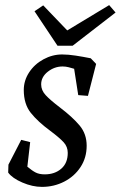

<svg xmlns="http://www.w3.org/2000/svg" viewBox="-20 -721 472 751"><path d="M12 -46 13 -77 63 -174 98 -165 87 -69Q106 -53 120 -46Q134 -39 155 -39Q194 -39 219.5 -61Q245 -83 245 -123Q245 -147 229 -164.5Q213 -182 177 -209Q128 -245 100.5 -279.5Q73 -314 73 -369Q73 -406 94 -438Q115 -470 150 -489Q185 -508 223 -508Q247 -508 276 -503.5Q305 -499 335 -493L356 -471L324 -346L286 -349L270 -452Q260 -455 248.5 -458Q237 -461 225 -461Q193 -461 167 -440.5Q141 -420 141 -391Q141 -368 158.5 -349Q176 -330 214 -301Q264 -263 291.5 -230Q319 -197 319 -151Q319 -104 295 -67.5Q271 -31 231 -10.5Q191 10 144 10Q107 10 67.5 -7Q28 -24 12 -46ZM432 -672 264 -542H205L115 -677L149 -700L243 -602L407 -701Z"/></svg>

Font: Andada Pro
Style: Italic
Weight: 400
Italic angle: -7°
Designer: Carolina Giovagnoli
Foundry: Huerta Tipografica
Version: Version 3.005; ttfautohint (v1.8.4)